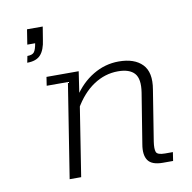

<svg xmlns="http://www.w3.org/2000/svg" viewBox="-69 -652 722 722"><g transform="rotate(-10 291.5 -291.5)"><path d="M59 -459 64 -484Q83 -484 90 -493Q97 -502 101 -526H71L80 -583H140L132 -534Q127 -496 110.5 -477.5Q94 -459 59 -459ZM140 0 197 -361H116L121 -394H244L229 -293L222 -299Q254 -349 300 -376.5Q346 -404 398 -404Q458 -404 488 -373Q518 -342 507 -278L476 -84Q472 -57 476.5 -45Q481 -33 510 -33H540L535 0H496Q454 0 439.5 -21Q425 -42 432 -82L463 -274Q471 -325 452 -346.5Q433 -368 389 -368Q339 -368 295.5 -339Q252 -310 220 -254L230 -293L184 0Z"/></g></svg>

Font: Rokkitt SemiBold ExtraLight
Style: Italic
Weight: 250
Italic angle: -9°
Version: Version 3.103